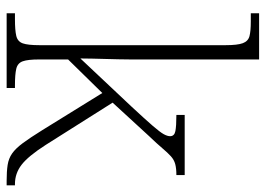

<svg xmlns="http://www.w3.org/2000/svg" viewBox="-131 -669 800 578"><g transform="rotate(90 269.0 -380.0)"><path d="M20 0V-25H38Q71 -25 88 -29Q105 -33 110.5 -48.5Q116 -64 116 -99V-659Q116 -695 110 -711Q104 -727 89 -731Q74 -735 45 -735H20V-760H159V-374Q159 -356 158.5 -336.5Q158 -317 157.5 -297Q157 -277 156.5 -258Q156 -239 156 -222L301 -376Q340 -418 359 -440Q378 -462 384 -473Q390 -484 390 -492Q390 -505 374.5 -508Q359 -511 326 -511V-536H507V-511Q487 -511 474 -507.5Q461 -504 450.5 -494.5Q440 -485 426.5 -469Q413 -453 390 -429L289 -319L416 -118Q450 -65 476 -45Q502 -25 534 -25H538V0H524Q496 0 476.5 -3Q457 -6 442 -16.5Q427 -27 411 -48.5Q395 -70 372 -107L260 -288L159 -185V-97Q159 -64 164.5 -48.5Q170 -33 187 -29Q204 -25 237 -25H245V0Z"/></g></svg>

Font: Noto Rashi Hebrew ExtraLight
Style: Regular
Weight: 250
Version: Version 1.006